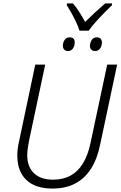

<svg xmlns="http://www.w3.org/2000/svg" viewBox="-20 -1091 704 1121"><path d="M444 -912Q437 -936 424 -963Q411 -990 396.5 -1016Q382 -1042 370 -1061L371 -1071H406Q425 -1049 443.5 -1020Q462 -991 477 -963Q505 -991 536 -1019.5Q567 -1048 594 -1071H634V-1061Q616 -1044 589.5 -1017Q563 -990 538 -962Q513 -934 498 -912ZM377 -793Q363 -793 355 -801.5Q347 -810 347 -824Q347 -842 357 -857.5Q367 -873 387 -873Q402 -873 409.5 -864.5Q417 -856 416 -843Q416 -822 405.5 -807.5Q395 -793 377 -793ZM535 -793Q521 -793 513 -801.5Q505 -810 505 -824Q506 -842 515.5 -857.5Q525 -873 546 -873Q561 -873 568 -864.5Q575 -856 575 -843Q575 -822 564 -807.5Q553 -793 535 -793ZM285 10Q220 10 174.5 -12.5Q129 -35 105 -78Q81 -121 81 -183Q81 -201 83.5 -222.5Q86 -244 92 -269L186 -714H244L149 -267Q145 -246 142 -224Q139 -202 139 -185Q139 -117 178.5 -79.5Q218 -42 289 -42Q348 -42 391.5 -65.5Q435 -89 464 -136.5Q493 -184 508 -254L606 -714H664L565 -248Q548 -163 511 -105.5Q474 -48 418 -19Q362 10 285 10Z"/></svg>

Font: Noto Sans Display Light
Style: Italic
Weight: 300
Italic angle: -12°
Designer: Monotype Design Team
Foundry: Monotype Imaging Inc.
Version: Version 2.003